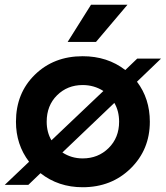

<svg xmlns="http://www.w3.org/2000/svg" viewBox="-28 -776 696 806"><path d="M319 10Q217 10 142 -49L91 0H-8L94 -97Q39 -169 39 -265Q39 -385 118.5 -462.5Q198 -540 319 -540Q423 -540 498 -482L548 -530H648L547 -433Q601 -362 601 -265Q601 -148 520.5 -69Q440 10 319 10ZM168 -265Q168 -221 188 -187L406 -394Q367 -419 319 -419Q255 -419 211.5 -376Q168 -333 168 -265ZM319 -111Q384 -111 428 -154.5Q472 -198 472 -265Q472 -310 452 -344L234 -136Q272 -111 319 -111ZM354 -756H507L375 -600H256Z"/></svg>

Font: Roundo SemiBold
Style: Regular
Weight: 600
Designer: Namrata Goyal (Gurmukhi), Shiva Nallaperumal (Latin)
Foundry: Indian Type Foundry
Version: Version 1.000;PS 1.0;hotconv 1.0.88;makeotf.lib2.5.647800